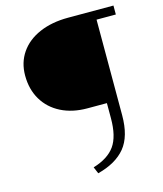

<svg xmlns="http://www.w3.org/2000/svg" viewBox="-126 -751 899 1058"><g transform="rotate(-15 323.5 -222.5)"><path d="M622 -607H512V-62Q512 59 459.5 122.5Q407 186 302 213L286 175Q372 149 410 95.5Q448 42 448 -62V-148H337Q252 -148 187.5 -180.5Q123 -213 87.5 -272.5Q52 -332 52 -411Q52 -485 90.5 -541Q129 -597 199.5 -627.5Q270 -658 363 -658H622Z"/></g></svg>

Font: Isabella Sans
Style: Regular
Weight: 400
Designer: Original fonts by Christian Thalmann (Catharsis Fonts), Modifications by Cristiano Sobral
Version: Version 0.002;July 12, 2020;FontCreator 13.0.0.2655 64-bit; 